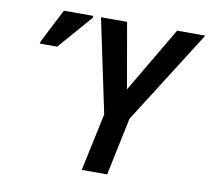

<svg xmlns="http://www.w3.org/2000/svg" viewBox="-79 -803 977 892"><g transform="rotate(10 409.5 -357.0)"><path d="M362 0H482L539 -272L819 -714H686L504 -405L450 -714H327L420 -272ZM68 -544H150L289 -704L291 -714H152L71 -556Z"/></g></svg>

Font: Noto Sans SemiCondensed SemiBold
Style: Italic
Weight: 600
Width: 4
Italic angle: -12°
Designer: Monotype Design Team
Foundry: Monotype Imaging Inc.
Version: Version 2.013